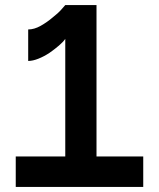

<svg xmlns="http://www.w3.org/2000/svg" viewBox="-20 -736 626 756"><path d="M544 -120V0H42V-120H237V-583Q229 -571 212 -556.5Q195 -542 175 -528Q154 -514 131.5 -505Q109 -496 91 -496V-620Q115 -620 140.5 -634.5Q166 -649 187 -667Q209 -684 222.5 -699.5Q236 -715 237 -716H360V-120Z"/></svg>

Font: Rising Sun
Style: Bold
Weight: 700
Designer: Matt McInerney, Pablo Impallari, Rodrigo Fuenzalida (Raleway font), Stephen Hutchings (Greek), Cristiano Sobral (main ch
Foundry: The Rising Sun Project Authors
Version: Version 4.327; ttfautohint (v1.8.4.7-5d5b-dirty)